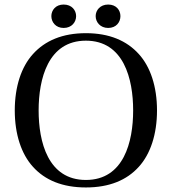

<svg xmlns="http://www.w3.org/2000/svg" viewBox="-20 -811 756 845"><path d="M206 -740C206 -714 225 -688 260 -688C296 -688 315 -714 315 -740C315 -766 296 -791 260 -791C225 -791 206 -766 206 -740ZM401 -740C401 -714 421 -688 456 -688C492 -688 510 -714 510 -740C510 -766 492 -791 456 -791C421 -791 401 -766 401 -740ZM45 -325C45 -220 74 -133 125 -77C178 -18 255 14 358 14C461 14 538 -18 591 -77C642 -133 671 -220 671 -325C671 -430 642 -517 591 -573C538 -632 461 -665 358 -665C255 -665 178 -632 125 -573C74 -517 45 -430 45 -325ZM150 -325C150 -463 191 -632 358 -632C525 -632 566 -463 566 -325C566 -187 525 -19 358 -19C191 -19 150 -187 150 -325Z"/></svg>

Font: erewhon
Style: Regular
Weight: 400
Version: Version 1.0.0